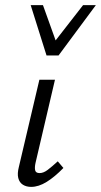

<svg xmlns="http://www.w3.org/2000/svg" viewBox="-20 -726 395 751"><path d="M102 5Q83 5 69.5 -3.5Q56 -12 51.5 -29.5Q47 -47 54 -74L134 -414H195L119 -89Q115 -71 117.5 -60Q120 -49 135 -49Q150 -49 166.5 -61.5Q183 -74 206 -95L228 -69Q194 -34 162.5 -14.5Q131 5 102 5ZM162 -509 182 -548 305 -706H355L209 -509ZM162 -509 100 -706H148L204 -550L209 -509Z"/></svg>

Font: Ysabeau Office
Style: Italic
Weight: 400
Italic angle: -12°
Designer: Christian Thalmann (Catharsis Fonts)
Version: Version 2.001;gftools[0.9.30]; featfreeze: tnum,lnum,ss02